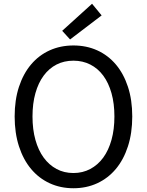

<svg xmlns="http://www.w3.org/2000/svg" viewBox="-20 -989 782 1022"><path d="M371 13Q302 13 244.5 -13.5Q187 -40 145.5 -89.5Q104 -139 81 -210Q58 -281 58 -369Q58 -457 81 -527Q104 -597 145.5 -646Q187 -695 244.5 -721Q302 -747 371 -747Q440 -747 497.5 -721Q555 -695 596.5 -646Q638 -597 661 -527Q684 -457 684 -369Q684 -281 661 -210Q638 -139 596.5 -89.5Q555 -40 497.5 -13.5Q440 13 371 13ZM371 -68Q420 -68 460.5 -89.5Q501 -111 529.5 -150Q558 -189 573.5 -244.5Q589 -300 589 -369Q589 -438 573.5 -493Q558 -548 529.5 -586.5Q501 -625 460.5 -645.5Q420 -666 371 -666Q321 -666 281 -645.5Q241 -625 212.5 -586.5Q184 -548 168.5 -493Q153 -438 153 -369Q153 -300 168.5 -244.5Q184 -189 212.5 -150Q241 -111 281 -89.5Q321 -68 371 -68ZM311 -825 470 -969 521 -907 353 -779Z"/></svg>

Font: Kinto Sans
Style: Regular
Weight: 400
Designer: Authors: Ryoko NISHIZUKA  (kana & ideographs); Paul D. Hunt (Latin, Greek & Cyrillic); Wenlong ZHANG  (bopomofo); Sandol
Foundry: Adobe Systems Incorporated, ookami Inc.
Version: Version 0.001